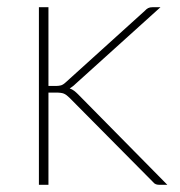

<svg xmlns="http://www.w3.org/2000/svg" viewBox="-20 -513 500 533"><path d="M114.5 -493V-274.5H137.5Q143 -274.5 149 -276Q155 -277.5 162.5 -284.5L382 -483Q386.5 -488 391.2 -490.5Q396 -493 403.5 -493H425.5L189 -279.5Q185 -275.5 181.2 -272.8Q177.5 -270 173.5 -267.5Q180.5 -265 186 -260.8Q191.5 -256.5 196.5 -251.5L444.5 0H422Q417 0 412.8 -1.5Q408.5 -3 404.5 -8L173 -241.5Q164.5 -250 157.5 -253Q150.5 -256 135.5 -256H114.5V0H88V-493Z"/></svg>

Font: Lato 2
Style: Regular
Weight: 200
Designer: Lukasz Dziedzic with Adam Twardoch and Botio Nikoltchev
Foundry: tyPoland Lukasz Dziedzic
Version: Version 2.015; 2015-08-06; http://www.latofonts.com/